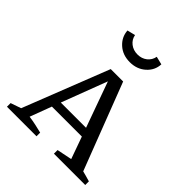

<svg xmlns="http://www.w3.org/2000/svg" viewBox="-202 -873 1006 1006"><g transform="rotate(45 301.5 -370.0)"><path d="M533 -43Q549 -39 558 -36.5Q567 -34 591 -27V0H359V-27L443 -44L399 -167H177L132 -47Q160 -43 183 -38Q206 -33 230 -27V0H11V-27L69 -47L256 -524H348ZM195 -215H382L291 -468ZM301 -620Q248 -620 213 -651.5Q178 -683 175 -729L220 -740Q225 -712 247.5 -694.5Q270 -677 301 -677Q332 -677 354 -694.5Q376 -712 381 -740L426 -729Q424 -683 388.5 -651.5Q353 -620 301 -620Z"/></g></svg>

Font: Piazzolla SC
Style: Regular
Weight: 400
Designer: Juan Pablo del Peral
Foundry: Huerta Tipografica
Version: Version 1.330